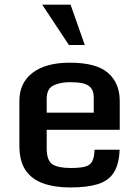

<svg xmlns="http://www.w3.org/2000/svg" viewBox="-20 -806 599 837"><path d="M64.5 -170.4V-366.7Q64.5 -444.3 121.8 -488.5Q179.2 -532.7 284.2 -532.7Q400.4 -532.7 451.2 -488Q502 -443.4 502 -365.7V-240.2H183.6V-159.2Q183.6 -106.9 208 -90.3Q232.4 -73.7 288.1 -73.7Q328.1 -73.7 350.1 -79.3Q372.1 -85 381.6 -101.8Q391.1 -118.7 392.1 -153.3H501.5Q499 -89.8 476.3 -54Q453.6 -18.1 406.7 -3.4Q359.9 11.2 286.6 11.2Q218.3 11.2 168.2 -6.6Q118.2 -24.4 91.3 -64.2Q64.5 -104 64.5 -170.4ZM388.7 -314.9V-379.4Q388.7 -409.7 375.5 -424.1Q362.3 -438.5 339.4 -443.1Q316.4 -447.8 286.6 -447.8Q241.7 -447.8 212.6 -433.3Q183.6 -418.9 183.6 -375V-314.9ZM280.3 -609.9 164.1 -785.6H287.6L349.6 -609.9Z"/></svg>

Font: Monda SemiBold
Style: Regular
Weight: 600
Designer: Vernon Adams
Foundry: Vernon Adams
Version: Version 2.200